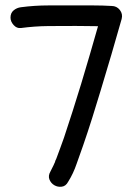

<svg xmlns="http://www.w3.org/2000/svg" viewBox="-20 -704 519 722"><path d="M264.6 -606.4Q212.9 -606.4 161.6 -606Q110.4 -605.5 58.6 -598.6Q43 -596.7 31.2 -609.9Q19.5 -623 19.5 -637.7Q19.5 -655.3 31.2 -665Q43 -674.8 58.6 -676.8Q110.4 -683.6 161.6 -683.6Q212.9 -683.6 264.6 -683.6Q298.8 -683.6 332 -683.6Q365.2 -683.6 399.4 -681.6Q418.9 -681.6 430.7 -666.5Q442.4 -651.4 437.5 -632.8Q399.4 -498 358.4 -363.3Q342.8 -311.5 326.7 -260.3Q310.5 -209 293 -158.2Q280.3 -124 268.1 -87.9Q255.9 -51.8 236.3 -20.5Q227.5 -3.9 212.4 -2Q197.3 0 184.6 -7.3Q171.9 -14.6 166 -28.8Q160.2 -43 169.9 -59.6L181.6 -83Q182.6 -85 184.1 -88.9Q185.5 -92.8 186.5 -93.8Q187.5 -99.6 191.4 -106.4Q199.2 -126 206.1 -146Q212.9 -166 220.7 -186.5Q253.9 -286.1 285.2 -388.7Q301.8 -443.4 317.4 -497.1Q333 -550.8 348.6 -605.5Q327.1 -605.5 306.2 -606Q285.2 -606.4 264.6 -606.4Z"/></svg>

Font: Schoolbell
Style: Regular
Weight: 400
Designer: Font Diner, Inc
Foundry: Font Diner, Inc
Version: Version 1.001